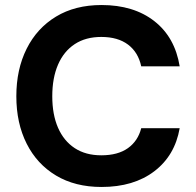

<svg xmlns="http://www.w3.org/2000/svg" viewBox="-20 -732 781 764"><path d="M384 12Q279 12 203 -33.5Q127 -79 86 -160.5Q45 -242 45 -349Q45 -456 86 -538Q127 -620 203 -666Q279 -712 384 -712Q512 -712 594 -648Q676 -584 695 -468H542Q530 -524 489.5 -554.5Q449 -585 383 -585Q321 -585 277.5 -556.5Q234 -528 211 -475Q188 -422 188 -349Q188 -276 211 -223.5Q234 -171 277.5 -142.5Q321 -114 383 -114Q449 -114 489 -142.5Q529 -171 542 -222H695Q676 -113 594 -50.5Q512 12 384 12Z"/></svg>

Font: DM Sans 17pt ExtraBold
Style: Regular
Weight: 800
Version: Version 4.004;gftools[0.9.30]